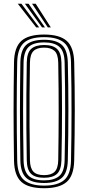

<svg xmlns="http://www.w3.org/2000/svg" viewBox="-20 -990 468 1017"><path d="M213.8 7Q129.6 7 92.6 -27.1Q55.6 -61.2 54.2 -139.7Q53.2 -213.9 52.5 -277.8Q51.9 -341.8 51.9 -402.1Q51.9 -462.4 52.5 -525.3Q53.2 -588.1 54.2 -660.1Q55.6 -738.9 92.7 -772.9Q129.8 -807 213.8 -807Q295.8 -807 333.5 -773.4Q371.1 -739.7 373 -660.2Q374.5 -595.1 375.3 -533.1Q376.1 -471.1 376.1 -408.6Q376.1 -346 375.3 -279.7Q374.6 -213.3 373 -139.5Q371.1 -58.9 332.7 -25.9Q294.3 7 213.8 7ZM213.8 -6.8Q285.6 -6.8 320.2 -36.6Q354.7 -66.4 356.1 -140.1Q357.5 -208 358.2 -270.5Q358.8 -333.1 358.9 -394.9Q359 -456.6 358.4 -521.8Q357.7 -586.9 356.1 -659.7Q354.7 -732.5 320.7 -762.8Q286.6 -793.2 213.8 -793.2Q138.3 -793.2 105.4 -762Q72.6 -730.8 71.1 -659.7Q70 -599.8 69.3 -542.3Q68.7 -484.8 68.6 -423.9Q68.6 -363 69.1 -293.5Q69.6 -224 71.1 -140.1Q72.3 -66.1 107.1 -36.5Q142 -6.8 213.8 -6.8ZM213.8 -20.7Q147.7 -20.7 118.4 -48.4Q89.1 -76.1 87.9 -140.1Q86.9 -213.9 86.3 -277.8Q85.7 -341.7 85.7 -402Q85.7 -462.4 86.3 -525.2Q86.9 -588 87.9 -659.7Q89.1 -723.8 118.3 -751.5Q147.4 -779.3 213.8 -779.3Q277.7 -779.3 307.6 -752.2Q337.5 -725 339.2 -659.3Q340.6 -597.8 341.5 -536.1Q342.3 -474.5 342.3 -411Q342.3 -347.4 341.6 -280.2Q340.8 -213.1 339.2 -140.5Q337.7 -74.1 307 -47.4Q276.3 -20.7 213.8 -20.7ZM213.8 -34.6Q266.6 -34.6 293.8 -57.6Q321 -80.7 322.3 -140.9Q323.7 -207.5 324.4 -270.8Q325.1 -334.1 325.2 -396.7Q325.3 -459.4 324.6 -524.2Q323.9 -589.1 322.3 -658.9Q321 -718.3 294.5 -741.8Q268 -765.4 213.8 -765.4Q156.4 -765.4 131.2 -740.8Q106 -716.1 104.8 -659.3Q103.7 -594.6 103 -532.9Q102.4 -471.3 102.3 -409Q102.2 -346.7 102.9 -280.5Q103.5 -214.2 104.8 -140.5Q106 -84.1 131.2 -59.3Q156.3 -34.6 213.8 -34.6ZM213.8 -48.4Q165.6 -48.4 144.1 -70Q122.6 -91.6 121.8 -141.5Q120.2 -226.9 119.7 -311.8Q119.2 -396.7 119.7 -483Q120.2 -569.4 121.8 -658.9Q122.6 -710.8 145.4 -731.2Q168.3 -751.6 213.8 -751.6Q260.3 -751.6 282.3 -730.6Q304.2 -709.6 305.4 -658.6Q306.9 -595.3 307.7 -533.9Q308.5 -472.6 308.5 -410.2Q308.5 -347.7 307.8 -281.5Q307.1 -215.2 305.5 -141.8Q304.3 -90.2 282.1 -69.3Q259.9 -48.4 213.8 -48.4ZM213.8 -62.3Q251.3 -62.3 269.5 -80.2Q287.7 -98.2 288.5 -142.7Q289.5 -206.7 290.1 -268Q290.7 -329.3 290.8 -391.4Q290.8 -453.4 290.3 -519.1Q289.8 -584.7 288.5 -657.1Q287.7 -703.2 268.9 -720.4Q250 -737.7 213.8 -737.7Q175.8 -737.7 157.6 -719.9Q139.4 -702.2 138.6 -658.3Q137.2 -575.8 136.6 -494.1Q135.9 -412.3 136.4 -325.7Q136.8 -239 138.6 -141.5Q139.4 -99.1 157 -80.7Q174.6 -62.3 213.8 -62.3ZM171.7 -845 74.2 -970.2H93.5L187.5 -845ZM202.6 -845 112 -970.2H131.3L218.2 -845ZM233.2 -845 149.8 -970.2H169.1L249.1 -845Z"/></svg>

Font: Big Shoulders Inline Text SC Thin
Style: Regular
Weight: 100
Designer: Patric King
Foundry: XO Type Co
Version: Version 2.002